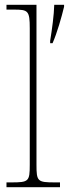

<svg xmlns="http://www.w3.org/2000/svg" viewBox="-20 -780 287 800"><path d="M7 0H230V-20H209C136 -20 132 -24 132 -94V-760H7V-740H37C97 -740 104 -736 104 -662V-94C104 -24 100 -20 27 -20H7ZM189 -610V-600H199C218 -643 237 -710 247 -752V-760H206C205 -718 197 -659 189 -610Z"/></svg>

Font: Noto Serif Myanmar SemiCondensed Thin
Style: Regular
Weight: 100
Width: 4
Designer: Ben Mitchell and the Monotype Design Team
Foundry: Monotype Imaging Inc.
Version: Version 2.106